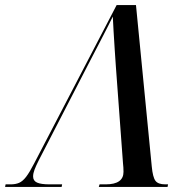

<svg xmlns="http://www.w3.org/2000/svg" viewBox="-69 -734 748 754"><path d="M-49 0 -47 -10H-27Q-8 -10 6 -16Q20 -22 33.5 -39.5Q47 -57 65 -92L389 -714H465L527 -80Q531 -38 541.5 -24Q552 -10 580 -10H591L589 0H319L322 -10H346Q416 -10 416 -59Q416 -67 415.5 -76Q415 -85 414 -93L386 -473Q384 -502 381.5 -539.5Q379 -577 377 -612Q375 -647 374 -669Q358 -636 332 -586Q306 -536 277 -480L82 -102Q72 -82 66.5 -67.5Q61 -53 61 -41Q61 -24 76.5 -17Q92 -10 126 -10H175L173 0Z"/></svg>

Font: Noto Serif Display SemiCondensed Medium
Style: Italic
Weight: 500
Width: 4
Italic angle: -12°
Designer: Monotype Design Team
Foundry: Monotype Imaging Inc.
Version: Version 2.009